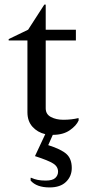

<svg xmlns="http://www.w3.org/2000/svg" viewBox="-20 -580 394 840"><path d="M197 240Q140 240 114 210V198H117Q130 204 145 207Q160 210 180 210Q210 210 222 198.5Q234 187 234 171Q234 149 213 135.5Q192 122 133 103L178 7Q144 -1 122 -25.5Q100 -50 100 -89V-403H18V-409L103 -450L174 -560H180V-450H312V-403H180V-106Q180 -80 203 -68Q226 -56 257 -56Q276 -56 292.5 -58Q309 -60 321 -63H324V-53Q314 -30 285 -10Q256 10 211 10L191 55Q248 73 271 94Q294 115 294 155Q294 191 269 215.5Q244 240 197 240Z"/></svg>

Font: Spectral
Style: Regular
Weight: 400
Designer: Jean-Baptiste Levee
Foundry: Production Type
Version: Version 2.001